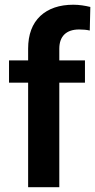

<svg xmlns="http://www.w3.org/2000/svg" viewBox="-20 -780 396 800"><path d="M227.1 -435.5H334V-528.3H227.1V-577.1C227.1 -629.4 256.8 -657.2 309.6 -657.2C326.7 -657.2 341.3 -655.8 354 -652.8L356.4 -751C334.5 -756.3 310.5 -760.3 285.6 -760.3C227.5 -760.3 181.6 -744.6 147.9 -713.4C114.3 -681.6 97.2 -636.2 97.2 -577.1V-528.3H17.6V-435.5H97.2V0H227.1Z"/></svg>

Font: Vazirmatn SemiBold
Style: Regular
Weight: 600
Designer: Saber Rastikerdar
Foundry: Saber Rastikerdar
Version: Version 33.003